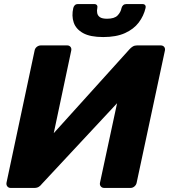

<svg xmlns="http://www.w3.org/2000/svg" viewBox="-20 -923 830 943"><path d="M32 0Q22 0 16 -7.5Q10 -15 12 -26L150 -675Q152 -686 161 -693Q170 -700 181 -700H310Q320 -700 326 -693Q332 -686 330 -675L244 -269L616 -681Q623 -689 632 -694.5Q641 -700 653 -700H769Q780 -700 786 -693Q792 -686 790 -675L651 -25Q649 -15 640.5 -7.5Q632 0 621 0H492Q481 0 475 -7.5Q469 -15 471 -25L555 -416L185 -19Q181 -13 172 -6.5Q163 0 149 0ZM487 -741Q423 -741 388 -760.5Q353 -780 342 -812.5Q331 -845 340 -884Q342 -892 347.5 -897.5Q353 -903 363 -903H443Q452 -903 456 -897.5Q460 -892 458 -884Q455 -871 457.5 -858.5Q460 -846 471 -838.5Q482 -831 506 -831Q542 -831 557.5 -847Q573 -863 577 -884Q579 -892 585 -897.5Q591 -903 600 -903H680Q689 -903 693 -897.5Q697 -892 695 -884Q686 -845 661.5 -812.5Q637 -780 594 -760.5Q551 -741 487 -741Z"/></svg>

Font: Rubik
Style: Bold Italic
Weight: 700
Italic angle: -12°
Designer: Hubert and Fischer
Foundry: Hubert and Fischer
Version: Version 2.300;gftools[0.9.30]